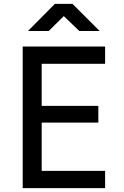

<svg xmlns="http://www.w3.org/2000/svg" viewBox="-20 -970 640 990"><path d="M97 0V-730H522V-641H195V-424H487V-338H195V-89H522V0ZM124 -810 263 -950H354L494 -810H389L309 -887L231 -810Z"/></svg>

Font: JetBrains Mono NL Medium
Style: Regular
Weight: 500
Monospace: yes
Designer: Philipp Nurullin, Konstantin Bulenkov
Foundry: JetBrains
Version: Version 2.305; ttfautohint (v1.8.4.7-5d5b)